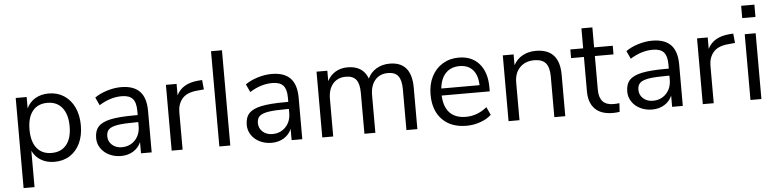

<svg xmlns="http://www.w3.org/2000/svg" viewBox="-50 -970 5728 1416"><g transform="rotate(-5 2814.5 -262.5)"><path d="M536 -244Q536 -168 509 -111.5Q482 -55 433.5 -24Q385 7 320 7Q263 7 220.5 -18Q178 -43 156 -89V180H75V-487H156V-403Q178 -449 220.5 -474Q263 -499 320 -499Q384 -499 433 -467Q482 -435 509 -377.5Q536 -320 536 -244ZM453 -244Q453 -332 414 -381.5Q375 -431 304 -431Q233 -431 194.5 -383Q156 -335 156 -246Q156 -157 194.5 -108.5Q233 -60 304 -60Q375 -60 414 -108Q453 -156 453 -244Z M1039 -307V0H960V-83Q941 -40 902 -16.5Q863 7 812 7Q765 7 725.5 -12Q686 -31 663 -65Q640 -99 640 -140Q640 -195 668 -225.5Q696 -256 760 -269.5Q824 -283 938 -283H960V-316Q960 -377 935 -404.5Q910 -432 854 -432Q770 -432 687 -380L660 -439Q698 -466 751.5 -482.5Q805 -499 855 -499Q948 -499 993.5 -451.5Q1039 -404 1039 -307ZM960 -202V-231H942Q854 -231 808 -223.5Q762 -216 742.5 -198.5Q723 -181 723 -147Q723 -108 751.5 -82.5Q780 -57 823 -57Q883 -57 921.5 -97.5Q960 -138 960 -202Z M1463 -429 1410 -424Q1335 -417 1301.5 -377Q1268 -337 1268 -278V0H1187V-487H1266V-402Q1307 -487 1427 -497L1456 -499Z M1540 0V-705H1621V0Z M2154 -307V0H2075V-83Q2056 -40 2017 -16.5Q1978 7 1927 7Q1880 7 1840.5 -12Q1801 -31 1778 -65Q1755 -99 1755 -140Q1755 -195 1783 -225.5Q1811 -256 1875 -269.5Q1939 -283 2053 -283H2075V-316Q2075 -377 2050 -404.5Q2025 -432 1969 -432Q1885 -432 1802 -380L1775 -439Q1813 -466 1866.5 -482.5Q1920 -499 1970 -499Q2063 -499 2108.5 -451.5Q2154 -404 2154 -307ZM2075 -202V-231H2057Q1969 -231 1923 -223.5Q1877 -216 1857.5 -198.5Q1838 -181 1838 -147Q1838 -108 1866.5 -82.5Q1895 -57 1938 -57Q1998 -57 2036.5 -97.5Q2075 -138 2075 -202Z M3006 -306V0H2925V-302Q2925 -369 2901.5 -400Q2878 -431 2826 -431Q2765 -431 2730 -390Q2695 -349 2695 -278V0H2614V-302Q2614 -370 2590 -400.5Q2566 -431 2514 -431Q2453 -431 2418 -390Q2383 -349 2383 -278V0H2302V-487H2382V-410Q2404 -453 2443 -476Q2482 -499 2533 -499Q2646 -499 2682 -403Q2703 -448 2746 -473.5Q2789 -499 2844 -499Q3006 -499 3006 -306Z M3562 -231H3206Q3210 -146 3252 -102.5Q3294 -59 3371 -59Q3456 -59 3527 -117L3554 -58Q3522 -28 3472 -10.5Q3422 7 3370 7Q3256 7 3190.5 -60Q3125 -127 3125 -245Q3125 -320 3154 -377.5Q3183 -435 3235.5 -467Q3288 -499 3355 -499Q3452 -499 3507 -435.5Q3562 -372 3562 -261ZM3208 -283H3491Q3489 -357 3454 -396.5Q3419 -436 3356 -436Q3292 -436 3253.5 -396Q3215 -356 3208 -283Z M4101 -306V0H4020V-301Q4020 -369 3993.5 -400Q3967 -431 3909 -431Q3842 -431 3802 -390Q3762 -349 3762 -279V0H3681V-487H3761V-407Q3785 -452 3828 -475.5Q3871 -499 3926 -499Q4101 -499 4101 -306Z M4507 -61 4503 3Q4480 7 4453 7Q4365 7 4320.5 -39Q4276 -85 4276 -167V-423H4181V-487H4276V-635H4357V-487H4495V-423H4357V-173Q4357 -58 4463 -58Q4485 -58 4507 -61Z M4971 -307V0H4892V-83Q4873 -40 4834 -16.5Q4795 7 4744 7Q4697 7 4657.5 -12Q4618 -31 4595 -65Q4572 -99 4572 -140Q4572 -195 4600 -225.5Q4628 -256 4692 -269.5Q4756 -283 4870 -283H4892V-316Q4892 -377 4867 -404.5Q4842 -432 4786 -432Q4702 -432 4619 -380L4592 -439Q4630 -466 4683.5 -482.5Q4737 -499 4787 -499Q4880 -499 4925.5 -451.5Q4971 -404 4971 -307ZM4892 -202V-231H4874Q4786 -231 4740 -223.5Q4694 -216 4674.5 -198.5Q4655 -181 4655 -147Q4655 -108 4683.5 -82.5Q4712 -57 4755 -57Q4815 -57 4853.5 -97.5Q4892 -138 4892 -202Z M5395 -429 5342 -424Q5267 -417 5233.5 -377Q5200 -337 5200 -278V0H5119V-487H5198V-402Q5239 -487 5359 -497L5388 -499Z M5472 0V-487H5553V0ZM5464 -698H5562V-607H5464Z"/></g></svg>

Font: wassup Sans
Style: Regular
Weight: 400
Version: Version 2.001